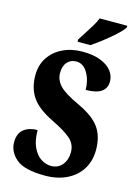

<svg xmlns="http://www.w3.org/2000/svg" viewBox="-138 -1005 779 1088"><g transform="rotate(15 252.0 -460.5)"><path d="M20 -128Q20 -181 51.5 -205Q83 -229 131 -229Q131 -170 149 -130Q167 -90 196 -71Q225 -52 256 -52Q298 -52 322 -82Q346 -112 346 -155Q346 -203 311.5 -233.5Q277 -264 199 -302Q109 -346 73.5 -398.5Q38 -451 38 -526Q38 -586 67.5 -630.5Q97 -675 148 -699.5Q199 -724 263 -724Q327 -724 370.5 -706.5Q414 -689 435 -661Q456 -633 456 -601Q456 -519 335 -519Q335 -574 310 -617.5Q285 -661 243 -661Q211 -661 190.5 -638.5Q170 -616 170 -574Q170 -534 200 -501.5Q230 -469 317 -429Q409 -386 444.5 -334.5Q480 -283 480 -206Q480 -141 450 -92.5Q420 -44 365 -17Q310 10 237 10Q116 10 68 -31Q20 -72 20 -128ZM220 -784Q221 -785 245 -823Q269 -860 284 -885Q299 -910 307 -931H469V-921Q454 -896 398 -849Q342 -802 295 -771H220Z"/></g></svg>

Font: Noto Serif CondBlack
Style: Regular
Weight: 900
Width: 3
Designer: Monotype Design Team
Foundry: Monotype Imaging Inc.
Version: Version 1.001